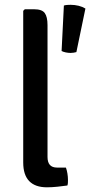

<svg xmlns="http://www.w3.org/2000/svg" viewBox="-20 -774 375 798"><path d="M245.5 -751Q252 -753 259 -753.5Q266 -754 273.5 -754Q290.5 -754 306.8 -750Q323 -746 335 -738.5L297.5 -557.5Q292 -556 285.8 -555Q279.5 -554 273.5 -554Q263.5 -554 253 -556.2Q242.5 -558.5 236 -562ZM254 -77.5Q258 -66.5 260.2 -53Q262.5 -39.5 262.5 -25.5Q262.5 -20 262.2 -14Q262 -8 260 -3Q243 -0.5 219.2 2Q195.5 4.5 175 4.5Q126.5 4.5 101.5 -21.2Q76.5 -47 76.5 -98.5V-729L83 -735.5H122Q154.5 -735.5 166 -719.8Q177.5 -704 177.5 -669.5V-121.5Q177.5 -77.5 217 -77.5Z"/></svg>

Font: Signika
Style: Regular
Weight: 400
Designer: Anna Giedry
Foundry: Anna Giedry
Version: Version 2.001